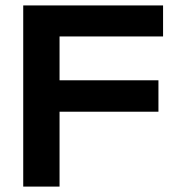

<svg xmlns="http://www.w3.org/2000/svg" viewBox="-20 -690 674 710"><path d="M65.9 0V-669.9H583V-555.2H200.2V-393.1H565.9V-276.9H200.2V0Z"/></svg>

Font: LT Wave Text Bold
Style: Regular
Weight: 700
Designer: Daniel Lyons
Version: Version 2.5 (Glyphs App)